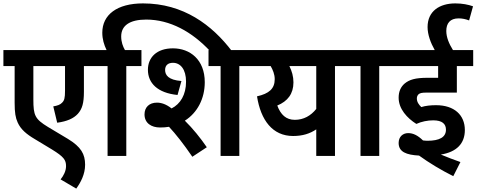

<svg xmlns="http://www.w3.org/2000/svg" viewBox="-20 -916 2800 1128"><path d="M551 -528V-622H0V-528H66V-312C66 -255 71 -224 84 -196C102 -156 135 -128 184 -99L285 -38C355 5 368 24 368 60C368 89 353 117 336 138L428 192C454 156 480 108 480 52C480 -11 456 -53 379 -100L262 -170C185 -217 176 -238 176 -332V-528H362V-383C362 -340 358 -325 344 -312C334 -301 317 -295 293 -291L316 -195C374 -203 412 -220 437 -247C463 -276 473 -310 473 -377V-528Z M612 -528V0H722V-528H811V-622H714C702 -643 692 -669 692 -702C692 -765 741 -801 839 -801C978 -801 1108 -730 1215 -615H1343C1226 -769 1058 -896 820 -896C667 -896 581 -829 581 -724C581 -686 591 -653 606 -622H537V-528Z M920 -167C938 -167 956 -168 973 -171C1013 -128 1058 -71 1110 5L1195 -51C1158 -105 1113 -161 1066 -207C1140 -254 1183 -337 1183 -433C1183 -566 1096 -632 996 -632C901 -632 849 -579 849 -506C849 -428 905 -370 1023 -358L1046 -440C969 -446 950 -475 950 -505C950 -532 967 -547 996 -547C1040 -547 1073 -509 1073 -436C1073 -360 1040 -305 988 -279C956 -304 928 -313 902 -313C857 -313 829 -286 829 -244C829 -192 870 -167 920 -167ZM1386 -528H1474V-622H1205V-528H1276V0H1386Z M2036 -622H1461V-528H1570C1583 -506 1594 -479 1594 -451C1594 -395 1561 -366 1490 -350C1512 -210 1581 -117 1702 -117C1758 -117 1801 -131 1838 -156V0H1948V-528H2036ZM1609 -296C1670 -321 1704 -365 1704 -432C1704 -467 1695 -498 1680 -528H1838V-276C1806 -236 1764 -212 1712 -212C1661 -212 1629 -242 1609 -296Z M2208 -528H2297V-622H2023V-528H2098V0H2208Z M2525 -209C2578 -209 2600 -188 2600 -154C2600 -110 2562 -89 2491 -89C2483 -89 2474 -90 2465 -91C2434 -121 2407 -134 2378 -134C2347 -134 2322 -113 2322 -76C2322 -23 2368 -6 2442 -2C2500 40 2569 82 2643 119L2685 36C2647 23 2606 7 2570 -8C2663 -23 2711 -73 2711 -152C2711 -240 2649 -298 2542 -298C2510 -298 2481 -295 2455 -287C2441 -301 2429 -316 2429 -338C2429 -348 2433 -357 2440 -363C2448 -369 2458 -372 2486 -372H2664V-528H2760V-622H2641C2618 -659 2602 -697 2602 -734C2602 -779 2624 -808 2674 -808C2695 -808 2715 -804 2736 -796L2759 -879C2731 -889 2696 -896 2655 -896C2563 -896 2492 -851 2492 -757C2492 -713 2510 -664 2534 -622H2283V-528H2554V-459H2493C2419 -459 2385 -448 2357 -425C2335 -406 2322 -379 2322 -342C2322 -276 2372 -222 2426 -188C2457 -202 2492 -209 2525 -209Z"/></svg>

Font: Noto Sans Devanagari UI SemiCondensed SemiBold
Style: Regular
Weight: 600
Width: 4
Designer: Jelle Bosma - Monotype Design Team
Foundry: Monotype Imaging Inc.
Version: Version 2.004